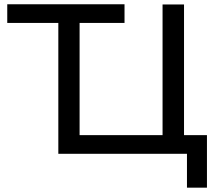

<svg xmlns="http://www.w3.org/2000/svg" viewBox="-20 -720 1014 900"><path d="M277.9 -612.4H14V-700H563.7V-612.4H327.9L353.1 -638.6V-86.7H742V-699.1H842.6V0.9H253.4V-638.6ZM856.4 -25.3 880 0.9H742V-86.7H950.1V159.6H856.4Z"/></svg>

Font: iiserrat Thin
Style: Regular
Weight: 100
Designer: Akira Ohta
Foundry: Akira Ohta
Version: Version 1.200;Glyphs 3.3.1 (3343)